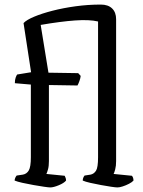

<svg xmlns="http://www.w3.org/2000/svg" viewBox="-20 -820 627 840"><path d="M200 0Q193 0 172.5 -3Q152 -6 126.5 -10.5Q101 -15 78.5 -20Q56 -25 44 -30Q44 -36 47 -42.5Q50 -49 53 -52L80 -56Q97 -59 106 -74.5Q115 -90 115 -132V-450L45 -456Q45 -471 48.5 -480.5Q52 -490 55 -494L116 -504L83 -719Q96 -733 129.5 -747Q163 -761 209.5 -773Q256 -785 310.5 -792.5Q365 -800 421 -800Q453 -800 470.5 -783Q488 -766 488 -736V-115Q488 -94 484 -79Q480 -64 477 -59L557 -51Q560 -48 562 -42.5Q564 -37 564 -30Q558 -23 544.5 -16Q531 -9 517 -4.5Q503 0 494 0Q486 0 466 -3Q446 -6 421.5 -10.5Q397 -15 375 -20Q353 -25 342 -30Q342 -42 350 -52L376 -56Q391 -59 400 -73Q409 -87 409 -132V-726Q371 -735 308 -730.5Q245 -726 158 -711L192 -502L322 -500L333 -488Q332 -478 327.5 -465.5Q323 -453 319 -446L194 -448V-115Q194 -93 190 -79Q186 -65 183 -59L263 -51Q264 -48 266.5 -43Q269 -38 269 -30Q260 -19 237 -9.5Q214 0 200 0Z"/></svg>

Font: Texturina Light
Style: Regular
Weight: 300
Designer: Guillermo Torres Carreño
Foundry: Omnibus-Type
Version: Version 1.002; ttfautohint (v1.8.3)